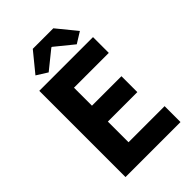

<svg xmlns="http://www.w3.org/2000/svg" viewBox="-274 -1061 1170 1170"><g transform="rotate(-45 311.5 -476.0)"><path d="M89 0V-743H552V-607H252V-452H506V-315H252V-137H563V0ZM209 -782 139 -826 242 -952H419L522 -826L451 -782L333 -878H328Z"/></g></svg>

Font: Noto Sans TC ExtraBold
Style: Regular
Weight: 800
Designer: Ryoko NISHIZUKA  (kana, bopomofo & ideographs); Paul D. Hunt (Latin, Greek & Cyrillic); Sandoll Communications , Soo-you
Foundry: Adobe
Version: Version 2.004-H2;hotconv 1.0.118;makeotfexe 2.5.65603